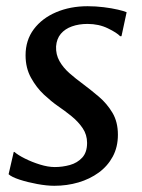

<svg xmlns="http://www.w3.org/2000/svg" viewBox="-20 -588 458 618"><path d="M371 -471.4H366.7Q356.7 -482.4 327.4 -496.7Q298.1 -511 261.6 -511Q233.8 -511 211.5 -503Q189.3 -495.1 175.8 -479.2Q162.3 -463.2 160.5 -438.6Q159.4 -412.7 171.4 -391.4Q183.4 -370.1 203.8 -352.2Q224.2 -334.3 247.5 -317.3Q272.3 -298.7 298.2 -276.8Q324.1 -254.8 341.8 -225.3Q359.5 -195.8 359.5 -154.4Q359.5 -114.6 342.9 -83.9Q326.4 -53.3 297.8 -32.5Q269.1 -11.6 232.4 -0.8Q195.6 10 154.6 10Q130.6 10 99.7 4.3Q68.8 -1.4 43 -9.8Q17.2 -18.3 7.7 -27.2L24.2 -98.9H26.4Q37.8 -88.9 60.4 -77.6Q83 -66.3 108.9 -58.3Q134.8 -50.3 156.3 -50.3Q181.1 -50.3 205 -56.9Q228.9 -63.6 244.6 -80.6Q260.3 -97.7 260.3 -128Q260.3 -154.4 246.1 -175.4Q231.9 -196.4 210.2 -214Q188.5 -231.6 165.6 -247.2Q145.5 -261.1 121.3 -283.6Q97.2 -306.2 79.8 -337.7Q62.3 -369.2 62.3 -410.1Q62.3 -458.5 88.8 -494Q115.4 -529.4 160.8 -548.7Q206.1 -568 262 -568Q288.3 -568 314 -564.8Q339.8 -561.6 359.5 -557Q379.3 -552.4 387.6 -548.6Z"/></svg>

Font: Merriweather Light
Style: Italic
Weight: 300
Italic angle: -7.8°
Designer: Eben Sorkin
Foundry: Eben Sorkin
Version: Version 2.101